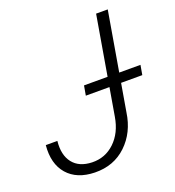

<svg xmlns="http://www.w3.org/2000/svg" viewBox="-131 -815 849 930"><g transform="rotate(-20 293.5 -350.5)"><path d="M12.7 0ZM468.3 -710.9H528.3L442.9 -211.4Q428.7 -112.3 363.3 -50Q297.9 12.2 200.2 10.3Q108.4 8.3 60.5 -46.6Q12.7 -101.6 21.5 -195.8H81.1Q73.7 -124.5 106 -83.5Q138.2 -42.5 204.1 -40.5Q272 -38.6 320.8 -85Q369.6 -131.3 382.8 -210.4ZM576.7 -354.5H285.6L294.4 -404.3H585.4Z"/></g></svg>

Font: Roboto Light
Style: Italic
Weight: 300
Italic angle: -12°
Designer: Google
Version: Version 2.134; 2016; ttfautohint (v1.6)